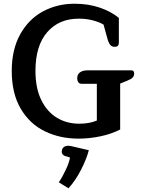

<svg xmlns="http://www.w3.org/2000/svg" viewBox="-20 -729 775 1029"><path d="M43 -349Q43 -464 88.5 -545.5Q134 -627 210.5 -668Q287 -709 379 -709Q454 -709 515 -688Q576 -667 617 -633V-500Q617 -478 595 -478Q579 -478 570 -489.5Q561 -501 554 -528L535 -597Q514 -610 479 -619.5Q444 -629 402 -629Q296 -629 233 -556.5Q170 -484 170 -349Q170 -258 200.5 -194.5Q231 -131 284 -98.5Q337 -66 405 -66Q459 -66 499 -83V-280H418Q406 -280 400 -288Q394 -296 394 -310Q394 -331 409 -341.5Q424 -352 449 -352H684Q699 -352 699 -335Q699 -322 691 -313.5Q683 -305 663 -297L624 -281V-35Q578 -11 518.5 1.5Q459 14 401 14Q301 14 220 -25.5Q139 -65 91 -146.5Q43 -228 43 -349ZM295 248Q315 219 333.5 179Q352 139 355 115L328 107Q311 100 311 85Q311 69 320.5 60.5Q330 52 347 52Q351 52 361 54L456 76Q444 123 414 181.5Q384 240 347 280Z"/></svg>

Font: Maitree Semibold
Style: Regular
Weight: 600
Designer: CadsonDemak Team
Foundry: CadsonDemak
Version: Version 1.010